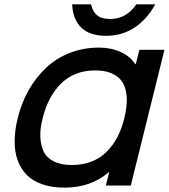

<svg xmlns="http://www.w3.org/2000/svg" viewBox="-20 -861 783 891"><path d="M557.1 -313Q566.4 -352.1 568.1 -384.8Q569.8 -417.5 562.5 -445.6Q555.2 -473.6 538.1 -492.9Q521 -512.2 491.7 -523.2Q462.4 -534.2 421.9 -534.2Q325.7 -534.2 264.2 -473.9Q202.6 -413.6 178.2 -313Q165.5 -265.6 167.2 -225.8Q168.9 -186 183.1 -157Q197.3 -127.9 230.5 -111.6Q263.7 -95.2 314 -95.2Q363.8 -95.2 404.8 -111.3Q445.8 -127.4 475.3 -157Q504.9 -186.5 525.1 -225.6Q545.4 -264.6 557.1 -313ZM743.2 -629.9 586.9 0H471.2L486.8 -62H484.9Q401.9 9.8 278.8 9.8Q220.2 9.8 175.8 -5.9Q131.3 -21.5 103.5 -50Q75.7 -78.6 61.5 -118.4Q47.4 -158.2 47.9 -207Q48.3 -255.9 62 -312Q79.6 -383.8 113.3 -443.1Q147 -502.4 194.1 -546.6Q241.2 -590.8 304 -615.5Q366.7 -640.1 439 -640.1Q496.1 -640.1 540.8 -619.4Q585.4 -598.6 607.9 -563H609.9L627 -629.9ZM612.8 -840.8H700.2Q662.6 -771.5 604.5 -733.2Q546.4 -694.8 472.2 -694.8Q396.5 -694.8 357.2 -732.9Q317.9 -771 314.9 -840.8H402.8Q409.7 -807.1 430.4 -790Q451.2 -772.9 491.2 -772.9Q565.9 -772.9 612.8 -840.8Z"/></svg>

Font: Sinkin Sans 500 Medium Italic
Style: Regular
Weight: 500
Italic angle: -112°
Designer: Keith Bates
Foundry: K-Type
Version: Sinkin Sans (version 1.0)  by Keith Bates   •   © 2014   www